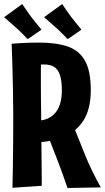

<svg xmlns="http://www.w3.org/2000/svg" viewBox="-21 -930 522 956"><path d="M131 -220V-331Q171 -326 200 -334Q229 -342 248.5 -361.5Q268 -381 277.5 -411Q287 -441 287 -478Q287 -528 277.5 -556.5Q268 -585 248.5 -597Q229 -609 199 -609Q180 -609 153.5 -606.5Q127 -604 99 -599L37 -712Q60 -714 84 -715.5Q108 -717 131 -717.5Q154 -718 173 -718Q259 -718 316 -698.5Q373 -679 402 -628Q431 -577 431 -481Q431 -386 393.5 -328.5Q356 -271 288.5 -245.5Q221 -220 131 -220ZM41 5Q42 -35 43 -95Q44 -155 44.5 -222.5Q45 -290 45 -352Q45 -415 43.5 -482.5Q42 -550 40.5 -611Q39 -672 37 -712L186 -702Q185 -682 184 -651Q183 -620 182.5 -582.5Q182 -545 182.5 -505Q183 -465 183 -426Q183 -387 184 -354Q184 -322 184.5 -278Q185 -234 185.5 -185Q186 -136 186.5 -89.5Q187 -43 187 -5ZM315 6Q292 -63 265.5 -131.5Q239 -200 210 -274L344 -305Q373 -231 404 -155Q435 -79 481 3ZM316 -735Q318 -734 307.5 -744Q297 -754 283 -768.5Q269 -783 257 -793Q245 -804 231 -816Q217 -828 207.5 -836.5Q198 -845 198 -844L289 -910Q288 -911 294.5 -901Q301 -891 311.5 -876.5Q322 -862 331 -849Q343 -833 356 -817Q369 -801 377.5 -791Q386 -781 384 -782ZM117 -735Q119 -734 108.5 -744Q98 -754 84 -768.5Q70 -783 58 -793Q46 -804 32 -816Q18 -828 8.5 -836.5Q-1 -845 -1 -844L90 -910Q89 -911 95.5 -901Q102 -891 112.5 -876.5Q123 -862 132 -849Q144 -833 157 -817Q170 -801 178.5 -791Q187 -781 185 -782Z"/></svg>

Font: Truculenta Black
Style: Regular
Weight: 900
Version: Version 1.002